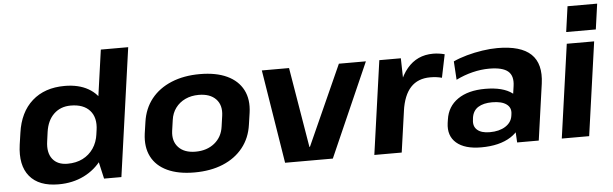

<svg xmlns="http://www.w3.org/2000/svg" viewBox="-48 -923 3519 1103"><g transform="rotate(-5 1711.0 -372.0)"><path d="M250.1 10.1Q136.8 10.1 83.7 -54.1Q30.5 -118.3 47.1 -236.6L56.9 -303.4Q73.4 -421.7 145.7 -485.9Q217.9 -550.1 333.3 -550.1Q413.5 -550.1 468.9 -518.5Q524.3 -487 549.1 -429.2Q573.9 -371.3 562.9 -292.2L557 -250.7Q546 -171.6 504.1 -113Q462.3 -54.5 397.1 -22.2Q331.9 10.1 250.1 10.1ZM311.7 -103.3Q361.2 -103.3 399.1 -122.3Q437 -141.4 461 -176.3Q485 -211.2 491.5 -259.7L494.4 -280.8Q504.8 -353 468.4 -393.8Q432 -434.7 358.2 -434.7Q299.6 -434.7 261.1 -398Q222.6 -361.3 213.2 -295.4L205.9 -242Q196.5 -177.2 225 -140.2Q253.6 -103.3 311.7 -103.3ZM476.9 -157.6 558.9 -740H716.8L612.8 0H512.9Z M1033.6 10.1Q940.6 10.1 877.5 -19.5Q814.4 -49.1 786.2 -104.5Q758 -159.9 768.1 -236.6L777.9 -303.4Q788.9 -380.1 832.6 -435.3Q876.4 -490.4 948.3 -520.3Q1020.1 -550.1 1112.6 -550.1Q1206.1 -550.1 1269.3 -520.5Q1332.4 -490.9 1361.1 -435.5Q1389.7 -380.1 1378.7 -303.4L1368.9 -236.6Q1358.3 -159.9 1314.1 -104.5Q1269.9 -49.1 1198.5 -19.5Q1127.1 10.1 1033.6 10.1ZM1050.4 -108.3Q1115.8 -108.3 1159.7 -143.7Q1203.6 -179.2 1211.6 -239.2L1220.4 -300.8Q1228.8 -361.3 1195.1 -396.5Q1161.3 -431.7 1095.9 -431.7Q1052.8 -431.7 1018.5 -415.6Q984.3 -399.5 962.5 -370.2Q940.7 -341 935.2 -300.8L926.4 -239.2Q918.5 -179.7 952.2 -144Q985.9 -108.3 1050.4 -108.3Z M1469.9 -540H1626.8L1703.9 -78.6H1706.9L1914.2 -540H2070L1832.1 0H1556.8Z M2147.4 -540H2271.5L2276.2 -331.1L2229.3 0H2071.4ZM2230.8 -277.7Q2249.8 -412.2 2307.6 -481.1Q2365.4 -550.1 2457.9 -550.1Q2474.4 -550.1 2491.2 -547.8Q2508 -545.6 2524.5 -541.1L2497 -407.8Q2466.4 -416.3 2429.9 -416.3Q2358.6 -416.3 2317.1 -371.8Q2275.5 -327.2 2262.6 -236.6Z M2884.2 -194.1 2902.9 -324.7Q2911.4 -383 2879.9 -409.7Q2848.4 -436.4 2771.9 -436.4Q2724.4 -436.4 2675.1 -424.2Q2625.9 -412 2579.8 -389.1L2573.2 -495.7Q2607.4 -511.6 2651.4 -523.9Q2695.4 -536.1 2741.8 -543.1Q2788.3 -550.1 2828.9 -550.1Q2963.5 -550.1 3022.3 -494Q3081 -437.9 3065.4 -324.7L3019.6 0H2895ZM2687.3 10.1Q2592.5 10.1 2544.8 -31.2Q2497.1 -72.5 2507.1 -146.1L2510.1 -165.7Q2520.6 -240.3 2580.3 -281.6Q2639.9 -322.9 2738.3 -322.9Q2841.1 -322.9 2894.2 -282.9Q2947.3 -242.8 2936.8 -169.2L2933.9 -148.1Q2923.9 -73.5 2858.5 -31.7Q2793.1 10.1 2687.3 10.1ZM2743.8 -72.4Q2798.7 -72.4 2834.1 -94.9Q2869.5 -117.4 2875 -155L2876.5 -165.8Q2881.9 -201.9 2854.2 -222.2Q2826.4 -242.5 2771.5 -242.5Q2721.5 -242.5 2691 -223.4Q2660.5 -204.3 2654.5 -162.9L2653.6 -153Q2647.6 -114.5 2671.7 -93.4Q2695.7 -72.4 2743.8 -72.4Z M3386.3 -540 3310.3 0H3152.4L3228.4 -540ZM3422.4 -754.4 3401.8 -607.4H3230.9L3251.5 -754.4Z"/></g></svg>

Font: Pathway Extreme 8pt Thin
Style: Italic
Weight: 100
Italic angle: -8°
Designer: Eduardo Rodriguez Tunni
Foundry: Eduardo Rodriguez Tunni
Version: Version 1.000